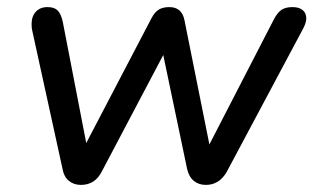

<svg xmlns="http://www.w3.org/2000/svg" viewBox="-20 -514 884 541"><path d="M156 -39 71 -427Q69 -434 69 -446Q69 -468 81 -481Q93 -494 114 -494Q133 -494 142.5 -484.5Q152 -475 157 -452L223 -111L407 -463Q416 -480 427.5 -487Q439 -494 457 -494Q493 -494 500 -456L570 -107L752 -460Q762 -479 773.5 -486.5Q785 -494 804 -494Q823 -494 833 -485.5Q843 -477 843 -462Q843 -451 835 -435L619 -30Q598 7 560 7Q540 7 526 -4.5Q512 -16 507 -39L440 -359L267 -31Q248 7 208 7Q188 7 174 -4.5Q160 -16 156 -39Z"/></svg>

Font: SN Pro
Style: Italic
Weight: 400
Italic angle: -9°
Designer: Tobias Whetton
Foundry: Supernotes
Version: Version 1.003